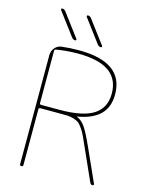

<svg xmlns="http://www.w3.org/2000/svg" viewBox="-137 -1035 866 1120"><g transform="rotate(15 295.5 -475.0)"><path d="M197 -800 92 -940Q90 -943 91.5 -946.5Q93 -950 97 -950Q109 -950 117 -940L222 -800Q224 -797 222.5 -793.5Q221 -790 217 -790Q206 -790 197 -800ZM352 -800 247 -940Q245 -943 246.5 -946.5Q248 -950 252 -950Q264 -950 272 -940L377 -800Q379 -797 377.5 -793.5Q376 -790 372 -790Q361 -790 352 -800ZM504 -545Q504 -720 254 -720Q188 -720 122 -709Q114 -707 114 -699V-384Q114 -375 123 -375H234Q375 -375 439.5 -417Q504 -459 504 -545ZM150 -734Q201 -740 254 -740Q524 -740 524 -545Q524 -469 480 -424.5Q436 -380 345 -364Q343 -364 343 -363Q343 -361 345 -361Q372 -350 393 -320Q414 -290 450 -210L540 -10Q542 -6 539.5 -3Q537 0 533 0Q523 0 518 -10L432 -202Q414 -243 404 -264.5Q394 -286 379.5 -306.5Q365 -327 355.5 -334Q346 -341 325.5 -347.5Q305 -354 287 -354.5Q269 -355 234 -355H123Q114 -355 114 -346V-10Q114 0 104 0Q94 0 94 -10V-668Q94 -693 110 -712Q126 -731 150 -734Z"/></g></svg>

Font: Rounded Mplus 1c Thin
Style: Regular
Weight: 250
Version: Version 1.059.20150529